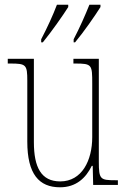

<svg xmlns="http://www.w3.org/2000/svg" viewBox="-20 -786 540 816"><path d="M293 -619V-606H299C336 -650 385 -721 407 -756V-766H360C342 -721 320 -671 293 -619ZM155 -619V-606H162C198 -650 248 -721 270 -756V-766H222C205 -721 182 -671 155 -619ZM235 10C304 10 345 -30 370 -81H374L376 0H481V-20H470C406 -20 400 -24 400 -99V-536H292V-516H300C371 -516 372 -511 372 -431V-203C372 -104 328 -15 236 -15C155 -15 124 -75 124 -182V-536H13V-516H24C91 -516 96 -511 96 -443V-184C96 -46 146 10 235 10Z"/></svg>

Font: Noto Serif Hebrew Condensed Thin
Style: Regular
Weight: 100
Width: 3
Designer: Monotype Design Team
Foundry: Monotype Imaging Inc.
Version: Version 2.004